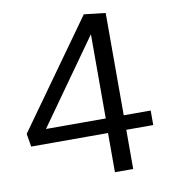

<svg xmlns="http://www.w3.org/2000/svg" viewBox="-80 -777 745 846"><g transform="rotate(-10 292.0 -354.5)"><path d="M366 -193.3 387.3 -175.3H22.3L12.3 -233.7L351.7 -709L447.7 -698V-224L426.3 -240.3H568.3V-175.3H426.3L447.7 -193.3V0H366ZM388.7 -240.3 367.3 -224V-659L393.7 -654.3L79.7 -212L64.3 -240.3Z"/></g></svg>

Font: Bitter Thin
Style: Regular
Weight: 100
Designer: Sol Matas, and Bitter project Authors
Foundry: Sol Matas
Version: Version 2.002